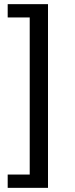

<svg xmlns="http://www.w3.org/2000/svg" viewBox="-20 -743 362 924"><path d="M211 -723H17V-659H123V97H17V161H211Z"/></svg>

Font: United Sans Medium
Style: Regular
Weight: 500
Designer: Pablo Impallari, Rodrigo Fuenzalida (Modified by Dan O. Williams)
Version: Version 1.000;PS 001.000;hotconv 1.0.88;makeotf.lib2.5.64775